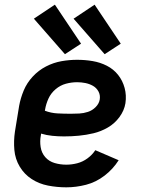

<svg xmlns="http://www.w3.org/2000/svg" viewBox="-20 -794 616 822"><path d="M264 8Q306 8 348.5 -3Q391 -14 427.5 -42Q464 -70 488 -108L388 -151Q375 -131 354.5 -116Q334 -101 310.5 -95Q287 -89 264 -89Q238 -89 214 -96Q190 -103 174 -121Q158 -139 154 -164.5Q150 -190 155 -215L156 -222Q179 -215 204 -212.5Q229 -210 254 -210Q286 -210 317.5 -213Q349 -216 380.5 -223.5Q412 -231 441.5 -248Q471 -265 491.5 -293Q512 -321 517 -352Q522 -386 513.5 -417.5Q505 -449 485.5 -473.5Q466 -498 437.5 -512.5Q409 -527 376.5 -532.5Q344 -538 310 -538Q277 -538 243 -532Q209 -526 177 -509.5Q145 -493 120 -466Q95 -439 81.5 -406.5Q68 -374 62 -341L44 -231Q38 -191 41.5 -152Q45 -113 64.5 -80.5Q84 -48 115.5 -27.5Q147 -7 185.5 0.5Q224 8 264 8ZM283 -307Q254 -307 226 -308.5Q198 -310 172 -320L173 -325Q177 -349 187.5 -372Q198 -395 218 -412Q238 -429 262 -435.5Q286 -442 310 -442Q328 -442 345.5 -438.5Q363 -435 378 -426.5Q393 -418 401.5 -402.5Q410 -387 407 -368Q404 -350 389.5 -335.5Q375 -321 356.5 -315Q338 -309 319.5 -308Q301 -307 283 -307ZM428 -562 497 -607 385 -774 295 -714ZM258 -562 327 -607 215 -774 125 -714Z"/></svg>

Font: Iosevka Sparkle Semibold
Style: Italic
Weight: 600
Italic angle: -9°
Designer: Belleve Invis
Foundry: Belleve Invis
Version: Version 4.5.0; ttfautohint (v1.8.3)